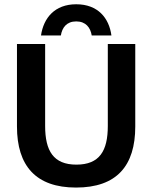

<svg xmlns="http://www.w3.org/2000/svg" viewBox="-20 -853 702 886"><path d="M260.8 -689.2C266.7 -725.8 287.5 -754.2 331.7 -754.2C375.8 -754.2 397.5 -725.8 403.3 -689.2H494.2C483.3 -770 431.7 -833.3 331.7 -833.3C232.5 -833.3 180.8 -770 169.2 -689.2ZM330.8 12.5C518.3 12.5 604.2 -87.5 604.2 -269.2V-650H477.5V-271.7C477.5 -156.7 439.2 -93.3 332.5 -93.3C226.7 -93.3 188.3 -156.7 188.3 -271.7V-650H58.3V-269.2C58.3 -87.5 145.8 12.5 330.8 12.5Z"/></svg>

Font: Familjen Grotesk SemiBold
Style: Regular
Weight: 600
Designer: Anders Wikstroem, Jonas Baeckman, Matilda Gysing, Kristian Moeller
Foundry: Familjen STHLM AB
Version: Version 2.000